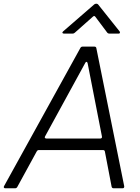

<svg xmlns="http://www.w3.org/2000/svg" viewBox="-47 -1014 755 1034"><path d="M-18 0Q-24 0 -26 -3.5Q-28 -7 -25 -12L386 -756Q390 -763 398 -763H461Q471 -763 472 -754L622 -11V-9Q622 0 613 0H565Q556 0 554 -9L518 -197Q517 -206 507 -206H163Q155 -206 151 -199L46 -7Q42 0 34 0ZM493 -268Q498 -268 500.5 -271Q503 -274 502 -279L425 -673Q423 -681 419 -681Q415 -681 412 -675L196 -280L194 -275Q194 -272 196.5 -270Q199 -268 203 -268ZM298 -833Q291 -833 289.5 -837Q288 -841 293 -845L459 -989Q464 -994 471 -994Q479 -994 483 -988L597 -845Q599 -843 599 -839Q599 -833 591 -833H543Q534 -833 530 -839L467 -923Q461 -932 453 -924L356 -838Q351 -833 344 -833Z"/></svg>

Font: Open Sauce Two Light Italic
Style: Regular
Weight: 300
Italic angle: -10°
Designer: Alfredo Marco Pradil
Foundry: Creative Sauce Fz LLC
Version: Version 1.477